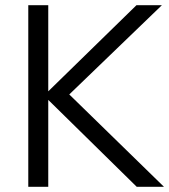

<svg xmlns="http://www.w3.org/2000/svg" viewBox="-20 -720 652 740"><path d="M89 0V-700H166V-368L506 -700H604L247 -356L612 0H507L166 -335V0Z"/></svg>

Font: Red Hat Text VF
Style: Regular
Weight: 300
Designer: Pentagram, MCKL
Foundry: Pentagram, MCKL
Version: Version 1.023